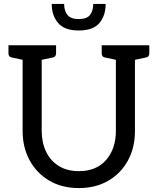

<svg xmlns="http://www.w3.org/2000/svg" viewBox="-20 -947 802 976"><path d="M381 9Q294 9 230 -29Q166 -67 130.5 -132.5Q95 -198 95 -281V-643L39 -655Q23 -658 23 -676V-717H265V-676Q265 -658 249 -655L192 -643V-282Q192 -223 214 -176.5Q236 -130 278.5 -103.5Q321 -77 381 -77Q470 -77 519.5 -134Q569 -191 569 -281V-643L513 -655Q497 -658 497 -676V-717H739V-676Q739 -658 723 -655L666 -643V-281Q666 -196 630 -130.5Q594 -65 530 -28Q466 9 381 9ZM380 -792Q308 -792 275.5 -830Q243 -868 243 -927H306Q306 -892 323 -871Q340 -850 380 -850Q421 -850 437.5 -871Q454 -892 454 -927H517Q517 -867 485 -829.5Q453 -792 380 -792Z"/></svg>

Font: Aleo
Style: Regular
Weight: 400
Designer: Alessio Laiso
Foundry: Alessio Laiso
Version: Version 2.001; ttfautohint (v1.8.4.7-5d5b);gftools[0.9.29]